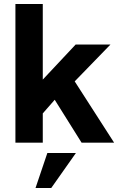

<svg xmlns="http://www.w3.org/2000/svg" viewBox="-20 -717 608 965"><path d="M255 -215.5 195 -147V0H57.5V-697H195V-317L360 -493H535L355.5 -308L553.5 0H390ZM218 52H361.5L237.5 228H158.5Z"/></svg>

Font: HK Grotesk ExtraBold
Style: Regular
Weight: 800
Designer: Alfredo Marco Pradil
Foundry: Hanken Design Co.
Version: Version 3.001